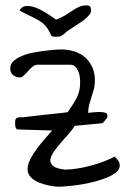

<svg xmlns="http://www.w3.org/2000/svg" viewBox="-20 -704 500 724"><path d="M84 -66.4Q84 -83 94.2 -103.5Q104.5 -124 119.6 -144Q134.8 -164.1 150.4 -182.1Q166 -200.2 176.8 -211.9L47.9 -215.8Q43.9 -215.8 41.5 -218.8Q39.1 -221.7 38.1 -226.1Q37.1 -230.5 37.1 -234.4Q37.1 -238.3 37.1 -239.3Q37.1 -248 38.1 -252.4Q39.1 -256.8 43 -258.8Q46.9 -260.7 52.7 -261.7Q58.6 -261.7 66.4 -261.7Q76.2 -262.7 99.6 -265.6Q123 -268.6 150.4 -271.5Q177.7 -274.4 201.7 -276.9Q225.6 -279.3 235.4 -281.2Q249 -300.8 257.8 -314.9Q266.6 -329.1 272 -341.3Q277.3 -353.5 279.8 -366.2Q282.2 -378.9 282.2 -396.5Q282.2 -404.3 280.8 -415Q279.3 -425.8 274.9 -436Q270.5 -446.3 263.2 -453.1Q255.9 -460 244.1 -460H122.1Q111.3 -460 102.1 -452.1Q92.8 -444.3 85.4 -435.5Q78.1 -426.8 70.3 -419.9Q62.5 -412.1 56.6 -412.1Q40 -412.1 29.3 -420.9Q18.6 -429.7 18.6 -446.3Q18.6 -461.9 29.8 -472.7Q41 -483.4 59.6 -491.7Q78.1 -500 99.6 -504.4Q121.1 -508.8 142.6 -511.7Q164.1 -514.6 182.1 -516.1Q200.2 -517.6 210 -517.6Q237.3 -517.6 261.2 -509.8Q285.2 -502 301.8 -486.8Q318.4 -471.7 328.1 -450.2Q337.9 -428.7 337.9 -400.4Q337.9 -382.8 334 -368.2Q330.1 -353.5 325.2 -338.9Q320.3 -324.2 316.4 -309.6Q312.5 -294.9 312.5 -278.3Q313.5 -278.3 324.7 -279.8Q335.9 -281.2 349.6 -281.7Q363.3 -282.2 374 -279.8Q384.8 -277.3 384.8 -268.6Q384.8 -266.6 384.8 -266.1Q384.8 -265.6 384.8 -264.6V-261.7Q381.8 -256.8 374.5 -248Q367.2 -239.3 366.2 -239.3L261.7 -229.5Q253.9 -215.8 239.3 -199.7Q224.6 -183.6 210 -166.5Q195.3 -149.4 183.6 -132.8Q171.9 -116.2 169.9 -102.5Q168 -88.9 179.7 -78.6Q191.4 -68.4 224.6 -64.5Q246.1 -64.5 271 -68.4Q295.9 -72.3 321.3 -79.1Q346.7 -85.9 370.1 -94.7Q393.6 -103.5 412.1 -113.3Q419.9 -107.4 425.8 -98.6Q431.6 -89.8 431.6 -80.1Q431.6 -65.4 418 -54.2Q404.3 -43 382.8 -34.2Q361.3 -25.4 335 -18.6Q308.6 -11.7 282.7 -7.8Q256.8 -3.9 234.9 -2Q212.9 0 201.2 0Q187.5 0 167.5 -3.9Q147.5 -7.8 128.4 -15.1Q109.4 -22.5 96.7 -35.2Q84 -47.9 84 -66.4ZM191.4 -629.9Q210 -636.7 224.6 -645.5Q239.3 -654.3 252 -663.1Q264.6 -671.9 277.3 -677.7Q290 -683.6 303.7 -683.6Q317.4 -683.6 320.3 -678.7Q323.2 -673.8 323.2 -666Q323.2 -660.2 322.3 -657.2Q321.3 -654.3 319.3 -651.4Q317.4 -648.4 314 -645Q310.5 -641.6 303.7 -634.8Q297.9 -628.9 287.6 -622.1Q277.3 -615.2 266.6 -608.4Q255.9 -601.6 245.1 -593.8Q234.4 -587.9 228.5 -582Q219.7 -574.2 212.9 -569.8Q206.1 -565.4 192.4 -565.4Q187.5 -565.4 181.6 -565.9Q175.8 -566.4 172.9 -570.3Q164.1 -590.8 154.8 -602.5Q145.5 -614.3 132.3 -623Q119.1 -631.8 100.6 -640.6Q81.1 -649.4 53.7 -664.1Q61.5 -679.7 77.6 -681.2Q93.8 -682.6 112.8 -675.8Q131.8 -668.9 152.3 -656.2Q172.9 -643.6 191.4 -629.9Z"/></svg>

Font: Indie Flower
Style: Regular
Weight: 400
Designer: Kimberly Geswein
Foundry: Kimberly Geswein
Version: Version 1.001 2010